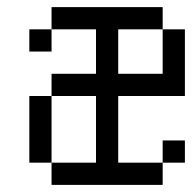

<svg xmlns="http://www.w3.org/2000/svg" viewBox="-20 -520 540 540"><path d="M437.5 -437.5H312.5V-312.5H437.5V-437.5H500V-250H312.5V-62.5H437.5V0H125V-62.5H250V-250H125V-312.5H250V-437.5H125V-500H437.5ZM62.5 -250H125V-62.5H62.5ZM62.5 -437.5H125V-375H62.5ZM437.5 -125H500V-62.5H437.5Z"/></svg>

Font: 寒蝉点阵体 16px
Style: Regular
Weight: 400
Designer: Designed by Warren2060
Foundry: ChillType
Version: Version 1.000